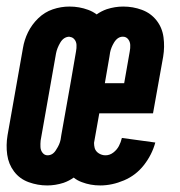

<svg xmlns="http://www.w3.org/2000/svg" viewBox="-28 -558 548 586"><path d="M116 8Q87 8 59.5 -2Q32 -12 15 -34.5Q-2 -57 -6 -86Q-10 -115 -5 -145L42 -411Q46 -436 57.5 -459.5Q69 -483 88.5 -502Q108 -521 133 -529.5Q158 -538 184 -538Q214 -538 241 -528Q255 -523 267 -514Q281 -524 298 -530Q323 -538 348 -538Q378 -538 405 -528Q432 -518 449.5 -496Q467 -474 471 -444.5Q475 -415 470 -385L439 -212H275L259 -122Q259 -114 261 -106Q264 -96 273.5 -90Q283 -84 294 -84Q307 -84 318 -92.5Q329 -101 335 -112.5Q341 -124 344 -137L446 -123Q436 -86 411.5 -54.5Q387 -23 350.5 -7.5Q314 8 278 8Q248 8 222 -2Q208 -7 197 -16Q183 -6 166 0Q141 8 116 8ZM117 -84Q134 -84 144 -102Q154 -117 157 -132Q158 -139 159 -145L188 -308L204 -401Q206 -411 205.5 -421Q205 -431 199 -438Q194 -444 187 -445L183 -446Q166 -445 156 -428Q146 -411 143 -395L96 -129Q95 -119 95.5 -109Q96 -99 102 -91.5Q108 -84 117 -84ZM292 -304H351L368 -401Q370 -411 369.5 -421Q369 -431 363 -438.5Q357 -446 347 -446Q331 -446 320 -428Q311 -413 308 -398Q307 -391 306 -385Z"/></svg>

Font: Iosevka SS08
Style: Bold Italic
Weight: 700
Italic angle: -10°
Monospace: yes
Designer: Belleve Invis
Foundry: Belleve Invis
Version: 2.1.0; ttfautohint (v1.8.2)